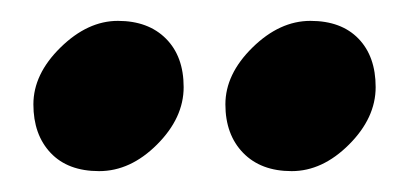

<svg xmlns="http://www.w3.org/2000/svg" viewBox="-20 -754 392 184"><path d="M93 -734Q122 -734 139 -717Q156 -700 156 -670.5Q156 -641 130.5 -615.5Q105 -590 75 -590Q45 -590 28.5 -607.5Q12 -625 12 -654Q12 -683 38 -708.5Q64 -734 93 -734ZM277.5 -734Q307 -734 323.5 -717Q340 -700 340 -670.5Q340 -641 314.5 -615.5Q289 -590 259.5 -590Q230 -590 213 -607.5Q196 -625 196 -654Q196 -683 222 -708.5Q248 -734 277.5 -734Z"/></svg>

Font: Laila SemiBold
Style: Regular
Weight: 600
Designer: Hitesh Malaviya
Foundry: Indian Type Foundry
Version: Version 1.302;PS 1.0;hotconv 1.0.78;makeotf.lib2.5.61930; tt